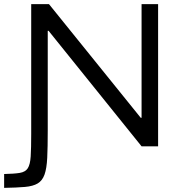

<svg xmlns="http://www.w3.org/2000/svg" viewBox="-31 -708 904 929"><path d="M-11 201V134Q38 133 65 128.5Q92 124 103.5 106Q115 88 117.5 48.5Q120 9 120 -60V-688H206L650 -138H654V-688H734V0H654L204 -559H200V-77Q200 4 197.5 55.5Q195 107 184.5 136.5Q174 166 151.5 179.5Q129 193 89.5 196.5Q50 200 -11 201Z"/></svg>

Font: Saira Expanded
Style: Regular
Weight: 400
Width: 7
Designer: Hector Gatti with collaboration of the Omnibus-Type team
Foundry: Omnibus-Type
Version: Version 1.100; ttfautohint (v1.8.3)